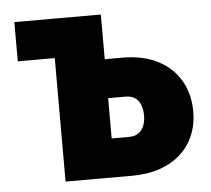

<svg xmlns="http://www.w3.org/2000/svg" viewBox="-44 -575 681 621"><g transform="rotate(-5 297.0 -264.0)"><path d="M286.6 -528.3V-400.9H24.4V-528.3ZM241.2 -383.3H361.3Q428.7 -383.3 476.3 -359.1Q523.9 -335 549.8 -291.3Q575.7 -247.6 575.7 -189.5Q575.7 -147.9 561 -113Q546.4 -78.1 518.8 -53Q491.2 -27.8 451.4 -13.9Q411.6 0 361.3 0H144.5V-528.3H305.2V-126H361.3Q380.9 -126 392.8 -134.8Q404.8 -143.6 410.4 -158.2Q416 -172.9 416 -190.4Q416 -210 410.4 -224.9Q404.8 -239.7 392.8 -248.3Q380.9 -256.8 361.3 -256.8H241.2Z"/></g></svg>

Font: Roboto Condensed Black
Style: Regular
Weight: 900
Designer: Christian Robertson
Foundry: Google
Version: Version 3.008; 2023